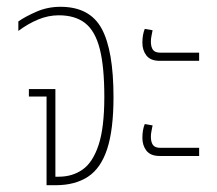

<svg xmlns="http://www.w3.org/2000/svg" viewBox="-20 -545 640 565"><path d="M117 0V-261H65V-283H143V-25H153Q193 -25 223 -46Q253 -67 270 -118Q287 -169 287 -260Q287 -349 273.5 -401.5Q260 -454 230.5 -477Q201 -500 153 -500Q122 -500 92 -487.5Q62 -475 34 -454V-482Q54 -496 87 -510.5Q120 -525 158 -525Q244 -525 279 -461Q314 -397 314 -259Q314 -164 295.5 -107Q277 -50 239 -25Q201 0 144 0Z M450 -366Q423 -366 411 -381.5Q399 -397 399 -419Q399 -443 406 -460L429 -456Q428 -450 426 -440.5Q424 -431 424 -423Q424 -407 430 -398.5Q436 -390 452 -390H566V-366ZM450 -86Q423 -86 411 -101.5Q399 -117 399 -139Q399 -163 406 -180L429 -176Q428 -170 426 -160.5Q424 -151 424 -143Q424 -127 430 -118.5Q436 -110 452 -110H566V-86Z"/></svg>

Font: Noto Sans Thai UI ExtCond Thin
Style: Regular
Weight: 100
Width: 2
Designer: Monotype Design Team
Foundry: Monotype Imaging Inc.
Version: Version 2.000